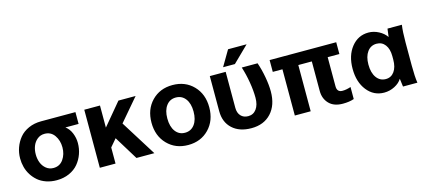

<svg xmlns="http://www.w3.org/2000/svg" viewBox="-56 -1169 3653 1649"><g transform="rotate(-15 1771.0 -344.5)"><path d="M291 7.8Q241.2 7.8 198.7 -6.8Q156.2 -21.5 126.5 -46.6Q96.7 -71.8 75.4 -105.2Q54.2 -138.7 44.2 -176.5Q34.2 -214.4 34.2 -253.9Q34.2 -304.2 50.8 -350.3Q67.4 -396.5 98.1 -433.8Q128.9 -471.2 179 -493.7Q229 -516.1 291 -516.1H596.2V-411.1H479Q513.2 -385.7 530.5 -342.8Q547.9 -299.8 547.9 -254.9Q547.9 -204.6 531.5 -158.2Q515.1 -111.8 484.1 -74.5Q453.1 -37.1 403.1 -14.6Q353 7.8 291 7.8ZM291 -101.1Q347.2 -101.1 378.7 -146.2Q410.2 -191.4 410.2 -252.9Q410.2 -314.5 378.7 -359.6Q347.2 -404.8 291 -404.8Q253.4 -404.8 226.1 -382.3Q198.7 -359.9 185.8 -326.2Q172.9 -292.5 172.9 -252.9Q172.9 -213.4 185.8 -179.7Q198.7 -146 226.1 -123.5Q253.4 -101.1 291 -101.1Z M674.8 0V-516.1H814.5V-319.8L978.5 -516.1H1131.3L961.4 -316.9L1159.7 0H1000.5L871.6 -210L814.5 -143.1V0Z M1645.3 -450.7Q1717.3 -376.5 1717.3 -258.8Q1717.3 -141.1 1645.3 -66.7Q1573.2 7.8 1460.4 7.8Q1347.7 7.8 1275.6 -66.7Q1203.6 -141.1 1203.6 -258.8Q1203.6 -376.5 1275.6 -450.7Q1347.7 -524.9 1460.4 -524.9Q1573.2 -524.9 1645.3 -450.7ZM1344.2 -258.8Q1344.2 -186 1375.7 -143.6Q1407.2 -101.1 1460.4 -101.1Q1514.2 -101.1 1545.9 -143.6Q1577.6 -186 1577.6 -258.8Q1577.6 -330.1 1545.9 -372.1Q1514.2 -414.1 1460.4 -414.1Q1407.2 -414.1 1375.7 -372.1Q1344.2 -330.1 1344.2 -258.8Z M2022 8.8Q1915.5 8.8 1853.3 -48.6Q1791 -106 1791 -204.1V-516.1H1932.1V-195.8Q1932.1 -150.9 1956.3 -124.5Q1980.5 -98.1 2022 -98.1Q2067.9 -98.1 2095 -135.3Q2122.1 -172.4 2122.1 -235.8Q2122.1 -297.9 2109.4 -373.8Q2096.7 -449.7 2075.2 -516.1H2215.8Q2237.3 -454.1 2250.2 -382.6Q2263.2 -311 2263.2 -253.9Q2263.2 -132.3 2198.2 -61.8Q2133.3 8.8 2022 8.8ZM2002 -698.2H2167L2025.9 -560.1H1920.9Z M2322.8 -516.1H2915V-411.1H2811V-151.9Q2811 -99.1 2859.9 -99.1Q2894.5 -99.1 2934.1 -112.8V-5.9Q2893.6 8.8 2835 8.8Q2754.9 8.8 2712.4 -35.6Q2669.9 -80.1 2669.9 -147.9V-411.1H2549.8V0H2408.7V-411.1H2322.8Z M2991.7 -258.8Q2991.7 -376 3050.8 -450.4Q3109.9 -524.9 3202.6 -524.9Q3249 -524.9 3293 -502Q3336.9 -479 3361.3 -442.9Q3363.8 -463.9 3370.6 -515.1H3498.5Q3489.7 -457 3489.7 -359.9V-154.8Q3489.7 -58.1 3498.5 0H3370.6Q3363.3 -52.7 3361.3 -71.8Q3340.3 -36.6 3296.1 -13.9Q3252 8.8 3202.6 8.8Q3109.9 8.8 3050.8 -65.9Q2991.7 -140.6 2991.7 -258.8ZM3349.6 -245.1V-275.9Q3349.6 -339.8 3321.5 -377Q3293.5 -414.1 3245.6 -414.1Q3193.8 -414.1 3163.1 -372.1Q3132.3 -330.1 3132.3 -258.8Q3132.3 -185.5 3163.1 -142.8Q3193.8 -100.1 3245.6 -100.1Q3293.5 -100.1 3321.5 -139.2Q3349.6 -178.2 3349.6 -245.1Z"/></g></svg>

Font: LT Superior
Style: Bold
Weight: 400
Designer: Daniel Lyons
Foundry: LyonsType
Version: Version 1.000